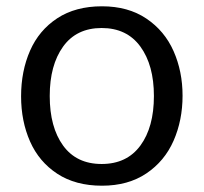

<svg xmlns="http://www.w3.org/2000/svg" viewBox="-20 -572 647 610"><path d="M47 -266Q47 -346 75.5 -411Q104 -476 162 -514Q220 -552 304 -552Q387 -552 445 -513Q503 -474 531.5 -409.5Q560 -345 560 -268Q560 -190 531.5 -125Q503 -60 445 -21Q387 18 304 18Q220 18 162 -20Q104 -58 75.5 -122.5Q47 -187 47 -266ZM469 -267Q469 -365 426 -424Q383 -483 303 -483Q223 -483 180.5 -424Q138 -365 138 -267Q138 -168 180.5 -109.5Q223 -51 303 -51Q383 -51 426 -109.5Q469 -168 469 -267Z"/></svg>

Font: Martel Sans
Style: Regular
Weight: 400
Designer: Dan Reynolds and Mathieu Réguer
Foundry: Dan Reynolds and Mathieu Réguer
Version: Version 1.002; ttfautohint (v1.1) -l 5 -r 5 -G 72 -x 0 -D la